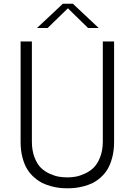

<svg xmlns="http://www.w3.org/2000/svg" viewBox="-20 -991 709 1023"><path d="M587.9 -234.9Q587.9 -189 577.9 -151.4Q567.9 -113.8 552.5 -88.6Q537.1 -63.5 515.1 -44.4Q493.2 -25.4 471.4 -14.9Q449.7 -4.4 424.1 2Q398.4 8.3 379.2 10.3Q359.9 12.2 339.8 12.2Q319.3 12.2 299.6 10.3Q279.8 8.3 254.2 1.7Q228.5 -4.9 206.5 -15.6Q184.6 -26.4 162.6 -45.4Q140.6 -64.5 125 -89.6Q109.4 -114.7 99.6 -152.1Q89.8 -189.5 89.8 -234.9V-770H149.9V-236.8Q149.9 -189 163.8 -152.8Q177.7 -116.7 198 -96.9Q218.3 -77.1 245.8 -64.9Q273.4 -52.7 295.2 -49.3Q316.9 -45.9 339.8 -45.9Q361.3 -45.9 383.3 -49.8Q405.3 -53.7 432.1 -65.9Q459 -78.1 479.2 -97.9Q499.5 -117.7 513.4 -153.1Q527.3 -188.5 527.8 -234.9V-770H587.9ZM314.9 -971.2H368.2L505.9 -841.8H449.2L341.8 -946.8L233.9 -841.8H176.8Q206.5 -868.7 251 -910.9Q295.4 -953.1 314.9 -971.2Z"/></svg>

Font: Junction Light
Style: Regular
Weight: 300
Designer: Caroline Hadilaksono
Foundry: Caroline Hadilaksono
Version: Version 1.002